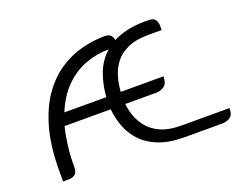

<svg xmlns="http://www.w3.org/2000/svg" viewBox="-112 -912 1381 1114"><g transform="rotate(-20 578.5 -355.0)"><path d="M104 0V-60Q104 -216 135.5 -327.5Q167 -439 220.5 -513.5Q274 -588 340.5 -631Q407 -674 478.5 -692Q550 -710 616 -710Q645 -710 656.5 -697Q668 -684 669 -667Q707 -687 756 -698.5Q805 -710 866 -710H888Q922 -710 932 -693Q942 -676 942 -656V-630H860Q782 -630 731.5 -607Q681 -584 652.5 -546.5Q624 -509 611.5 -464Q599 -419 596 -374H860Q860 -331 838 -315Q816 -299 790 -299H597Q600 -264 613.5 -224.5Q627 -185 656 -149.5Q685 -114 734.5 -92Q784 -70 860 -70H1157Q1157 -27 1135 -13.5Q1113 0 1087 0H856Q760 0 695 -26Q630 -52 590.5 -95Q551 -138 531.5 -191Q512 -244 507 -299H222Q209 -248 201.5 -188.5Q194 -129 194 -60Q194 -23 178 -11.5Q162 0 139 0ZM507 -374Q512 -449 537 -516Q562 -583 615 -630Q540 -630 469.5 -603.5Q399 -577 342 -520.5Q285 -464 248 -374Z"/></g></svg>

Font: Warnes
Style: Regular
Weight: 400
Designer: Eduardo Rodriguez Tunni
Foundry: Eduardo Rodriguez Tunni
Version: Version 1.002; ttfautohint (v1.8.4.7-5d5b);gftools[0.9.23]